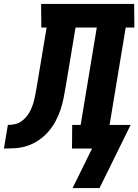

<svg xmlns="http://www.w3.org/2000/svg" viewBox="-76 -755 703 976"><path d="M430 201H293L392 0H290L291 -120H334L416 -615H308L258 -315Q253 -285 247 -255Q241 -225 231 -195.5Q221 -166 206 -138Q191 -110 169.5 -85.5Q148 -61 121 -42.5Q94 -24 64 -14Q34 -4 4 -2Q-26 0 -56 0L-36 -120Q-19 -120 -1.5 -123.5Q16 -127 31 -137Q46 -147 58 -161.5Q70 -176 78 -192Q86 -208 91.5 -225Q97 -242 100.5 -259Q104 -276 107 -293Q110 -310 113 -327L161 -615H134L133 -735H606L607 -615H563L481 -120H588Z"/></svg>

Font: Iosevka Etoile Heavy
Style: Italic
Weight: 900
Italic angle: -9°
Designer: Belleve Invis
Foundry: Belleve Invis
Version: Version 22.1.2; ttfautohint (v1.8.4)